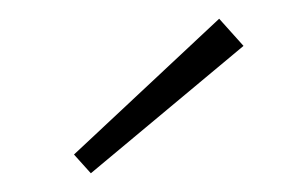

<svg xmlns="http://www.w3.org/2000/svg" viewBox="-20 -732 327 205"><path d="M240 -683 77 -547 59 -567 214 -712Z"/></svg>

Font: Exo 2.0 Extra Light
Style: Regular
Weight: 250
Designer: Natanael Gama
Version: Version 1.001;PS 001.001;hotconv 1.0.70;makeotf.lib2.5.58329